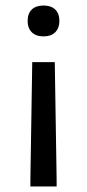

<svg xmlns="http://www.w3.org/2000/svg" viewBox="-20 -525 315 695"><path d="M185 150H90V125L96.7 -300H178.3L185 125ZM137.5 -393.3Q110 -393.3 95 -408.3Q80 -423.3 80 -449.2Q80 -475.8 95 -490.4Q110 -505 137.5 -505Q165 -505 180 -490.4Q195 -475.8 195 -449.2Q195 -423.3 180 -408.3Q165 -393.3 137.5 -393.3Z"/></svg>

Font: Familjen Grotesk Variable
Style: Regular
Weight: 400
Designer: Anders Wikstroem, Jonas Baeckman, Matilda Gysing, Kristian Moeller
Foundry: Familjen STHLM AB
Version: Version 2.000